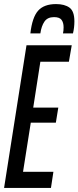

<svg xmlns="http://www.w3.org/2000/svg" viewBox="-30 -922 385 942"><path d="M-10 0 100 -700H322L308 -619H168L133 -394H256L244 -320H121L83 -79H232L220 0ZM245 -902Q287 -902 311 -884.5Q335 -867 335 -817Q335 -787 328 -758H279Q282 -771 282 -788Q282 -811 272 -824.5Q262 -838 235 -838Q203 -838 188 -816Q173 -794 168 -758H119Q128 -837 157 -869.5Q186 -902 245 -902Z"/></svg>

Font: Georama Extra Condensed Medium
Style: Italic
Weight: 500
Width: 2
Italic angle: -9°
Designer: Jean-Baptiste Levee
Foundry: Production Type
Version: Version 1.000